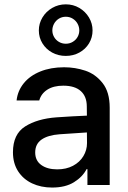

<svg xmlns="http://www.w3.org/2000/svg" viewBox="-20 -844 583 876"><path d="M237.3 -308.6Q270.5 -311 309.8 -313.2Q349.1 -315.4 376.5 -316.4L376 -358.4Q376 -403.8 348.6 -428.5Q321.3 -453.1 268.6 -453.1Q224.1 -453.1 195.8 -434.8Q167.5 -416.5 159.2 -385.7H55.7Q60.5 -429.7 88.4 -464.1Q116.2 -498.5 163.8 -517.8Q211.4 -537.1 272.5 -537.1Q322.8 -537.1 369.4 -521.5Q416 -505.9 448.2 -464.8Q480.5 -423.8 480.5 -352.5V0H378.9V-72.3H375Q356.9 -37.1 317.6 -12.7Q278.3 11.7 217.8 11.7Q167 11.7 126.5 -7.3Q85.9 -26.4 62.5 -62.7Q39.1 -99.1 39.1 -149.4Q39.1 -231.9 94.7 -267.1Q150.4 -302.2 237.3 -308.6ZM241.2 -71.3Q282.2 -71.3 313 -87.6Q343.8 -104 360.4 -131.6Q377 -159.2 377 -191.4L376.5 -239.7L252 -231.4Q198.7 -227.5 169.7 -207.3Q140.6 -187 140.6 -148.4Q140.6 -111.3 168.2 -91.3Q195.8 -71.3 241.2 -71.3ZM157.2 -705.1Q157.2 -736.8 173.6 -764.2Q189.9 -791.5 218.3 -807.9Q246.6 -824.2 280.3 -824.2Q314 -824.2 341.8 -807.9Q369.6 -791.5 386 -764.2Q402.3 -736.8 402.3 -705.1Q402.3 -672.9 386.2 -646.2Q370.1 -619.6 342 -604.2Q314 -588.9 280.3 -588.9Q246.1 -588.9 218 -604.2Q189.9 -619.6 173.6 -646.2Q157.2 -672.9 157.2 -705.1ZM341.8 -705.1Q341.8 -721.2 334 -735.6Q326.2 -750 312 -758.8Q297.9 -767.6 280.3 -767.6Q262.7 -767.6 248.5 -758.8Q234.4 -750 226.6 -735.6Q218.8 -721.2 218.8 -705.1Q218.8 -689.5 226.6 -675.5Q234.4 -661.6 248.5 -653.1Q262.7 -644.5 280.3 -644.5Q297.9 -644.5 312 -653.1Q326.2 -661.6 334 -675.5Q341.8 -689.5 341.8 -705.1Z"/></svg>

Font: WEMIX Pretendard Medium
Style: Regular
Weight: 500
Designer: Base glyphs from Inter by Rasmus Andersson; Hangeul glyphs from Noto Sans CJK(Source Han Sans) by Jang Soo-young and Kan
Foundry: Kil Hyung-jin
Version: Version 1.000